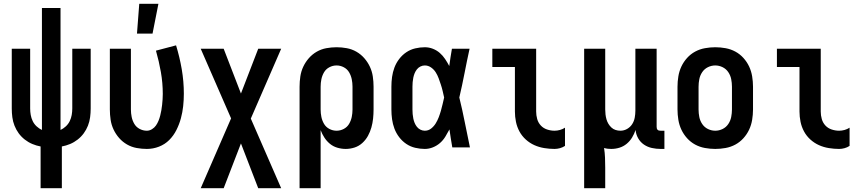

<svg xmlns="http://www.w3.org/2000/svg" viewBox="-20 -777 4540 1012"><path d="M194 215V-5Q172 -9 150.5 -18Q129 -27 110.5 -41.5Q92 -56 78.5 -74.5Q65 -93 56.5 -114.5Q48 -136 45 -159Q42 -182 42 -205V-520H139V-205Q139 -188 142 -171Q145 -154 152.5 -138.5Q160 -123 173 -111Q186 -99 201 -92V-735H299V-92Q314 -99 327 -111Q340 -123 347.5 -138.5Q355 -154 358 -171Q361 -188 361 -205V-520H458V-205Q458 -182 455 -159Q452 -136 443.5 -114.5Q435 -93 421.5 -74.5Q408 -56 389.5 -41.5Q371 -27 349.5 -18Q328 -9 306 -5V215Z M754 8Q727 8 700 3Q673 -2 649.5 -15.5Q626 -29 608 -49.5Q590 -70 578.5 -94.5Q567 -119 563 -146Q559 -173 559 -200V-520H670V-200Q670 -180 674 -160.5Q678 -141 688 -124Q698 -107 716 -97.5Q734 -88 754 -88Q768 -88 781 -96Q794 -104 802 -115.5Q810 -127 815.5 -140.5Q821 -154 824.5 -168Q828 -182 830.5 -196Q833 -210 834.5 -224.5Q836 -239 837 -253.5Q838 -268 838 -282Q838 -340 828 -397Q818 -454 802 -510L908 -538Q927 -476 938 -412Q949 -348 949 -283Q949 -250 945.5 -217.5Q942 -185 933.5 -153.5Q925 -122 910 -92Q895 -62 872 -39Q849 -16 818 -4Q787 8 754 8ZM702 -600 714 -757H815L784 -600Z M1159 215H1038L1198 -153L1038 -520H1159L1250 -284L1341 -520H1462L1302 -152L1462 215H1341L1250 -21Z M1559 215V-320Q1559 -347 1563 -374Q1567 -401 1578.5 -425.5Q1590 -450 1608 -470.5Q1626 -491 1649.5 -504.5Q1673 -518 1700 -523Q1727 -528 1754 -528Q1781 -528 1808 -523Q1835 -518 1858.5 -504.5Q1882 -491 1900 -470.5Q1918 -450 1929.5 -425.5Q1941 -401 1945 -374Q1949 -347 1949 -320V-200Q1949 -176 1946.5 -152Q1944 -128 1937.5 -105Q1931 -82 1919.5 -61Q1908 -40 1890 -23.5Q1872 -7 1849 0.5Q1826 8 1802 8Q1780 8 1758 1.5Q1736 -5 1719 -19Q1702 -33 1690 -51.5Q1678 -70 1670 -91V215ZM1754 -88Q1774 -88 1792 -97.5Q1810 -107 1820 -124Q1830 -141 1834 -160.5Q1838 -180 1838 -200V-320Q1838 -340 1834 -359.5Q1830 -379 1820 -396Q1810 -413 1792 -422.5Q1774 -432 1754 -432Q1734 -432 1716 -422.5Q1698 -413 1688 -396Q1678 -379 1674 -359.5Q1670 -340 1670 -320V-200Q1670 -180 1674 -160.5Q1678 -141 1688 -124Q1698 -107 1716 -97.5Q1734 -88 1754 -88Z M2219 8Q2194 8 2168.5 2Q2143 -4 2121.5 -18.5Q2100 -33 2084 -54Q2068 -75 2059 -99Q2050 -123 2046.5 -148.5Q2043 -174 2043 -200V-320Q2043 -346 2046.5 -371.5Q2050 -397 2059 -421Q2068 -445 2084 -466Q2100 -487 2121.5 -501.5Q2143 -516 2168.5 -522Q2194 -528 2219 -528Q2241 -528 2261.5 -520Q2282 -512 2298 -498Q2314 -484 2326 -466Q2338 -448 2348 -429Q2351 -452 2354.5 -474.5Q2358 -497 2362 -520H2455Q2441 -456 2428.5 -391.5Q2416 -327 2401 -263Q2417 -198 2430 -132Q2443 -66 2457 0H2364Q2360 -24 2356 -48Q2352 -72 2349 -95Q2339 -76 2327.5 -57Q2316 -38 2299.5 -23.5Q2283 -9 2262 -0.5Q2241 8 2219 8ZM2219 -88Q2238 -88 2252.5 -99.5Q2267 -111 2276.5 -126.5Q2286 -142 2292.5 -159Q2299 -176 2304 -193.5Q2309 -211 2313 -228.5Q2317 -246 2321 -263Q2317 -281 2313 -298Q2309 -315 2303.5 -331.5Q2298 -348 2292 -364.5Q2286 -381 2276.5 -396Q2267 -411 2252 -421.5Q2237 -432 2219 -432Q2207 -432 2196 -426.5Q2185 -421 2177.5 -411.5Q2170 -402 2165.5 -391Q2161 -380 2158.5 -368Q2156 -356 2155 -344Q2154 -332 2154 -320V-200Q2154 -188 2155 -176Q2156 -164 2158.5 -152Q2161 -140 2165.5 -129Q2170 -118 2177.5 -108.5Q2185 -99 2196 -93.5Q2207 -88 2219 -88Z M2903 8Q2876 8 2848.5 3.5Q2821 -1 2796.5 -12Q2772 -23 2751.5 -41.5Q2731 -60 2718 -84Q2705 -108 2699.5 -135Q2694 -162 2694 -189V-424H2575V-520H2806V-189Q2806 -169 2811.5 -149.5Q2817 -130 2830.5 -115.5Q2844 -101 2863.5 -94.5Q2883 -88 2903 -88Q2917 -88 2931.5 -92Q2946 -96 2958 -104V-8Q2946 0 2931.5 4Q2917 8 2903 8Z M3059 215V-520H3170V-200Q3170 -187 3171.5 -174Q3173 -161 3176.5 -148.5Q3180 -136 3186.5 -125Q3193 -114 3202.5 -105Q3212 -96 3224.5 -92Q3237 -88 3250 -88Q3269 -88 3285.5 -97.5Q3302 -107 3312 -122.5Q3322 -138 3325.5 -156.5Q3329 -175 3329 -194V-520H3441V-109Q3441 -104 3442 -100Q3443 -96 3446 -93Q3449 -90 3453 -89Q3457 -88 3462 -88H3482V8H3462Q3439 8 3416 3Q3393 -2 3374 -15Q3355 -28 3343.5 -48.5Q3332 -69 3330 -92Q3323 -71 3311.5 -52Q3300 -33 3283 -19Q3266 -5 3245 1.5Q3224 8 3202 8Q3193 8 3183.5 7Q3174 6 3164 3Q3168 29 3169 55Q3170 81 3170 107V215Z M3750 8Q3723 8 3695.5 3Q3668 -2 3644 -15Q3620 -28 3601.5 -48.5Q3583 -69 3571.5 -93.5Q3560 -118 3555.5 -145.5Q3551 -173 3551 -200V-320Q3551 -347 3555.5 -374.5Q3560 -402 3571.5 -426.5Q3583 -451 3601.5 -471.5Q3620 -492 3644 -505Q3668 -518 3695.5 -523Q3723 -528 3750 -528Q3777 -528 3804.5 -523Q3832 -518 3856 -505Q3880 -492 3898.5 -471.5Q3917 -451 3928.5 -426.5Q3940 -402 3944.5 -374.5Q3949 -347 3949 -320V-200Q3949 -173 3944.5 -145.5Q3940 -118 3928.5 -93.5Q3917 -69 3898.5 -48.5Q3880 -28 3856 -15Q3832 -2 3804.5 3Q3777 8 3750 8ZM3750 -88Q3770 -88 3788.5 -97Q3807 -106 3818.5 -123Q3830 -140 3834 -160Q3838 -180 3838 -200V-320Q3838 -340 3834 -360Q3830 -380 3818.5 -397Q3807 -414 3788.5 -423Q3770 -432 3750 -432Q3730 -432 3711.5 -423Q3693 -414 3681.5 -397Q3670 -380 3666 -360Q3662 -340 3662 -320V-200Q3662 -180 3666 -160Q3670 -140 3681.5 -123Q3693 -106 3711.5 -97Q3730 -88 3750 -88Z M4403 8Q4376 8 4348.5 3.5Q4321 -1 4296.5 -12Q4272 -23 4251.5 -41.5Q4231 -60 4218 -84Q4205 -108 4199.5 -135Q4194 -162 4194 -189V-424H4075V-520H4306V-189Q4306 -169 4311.5 -149.5Q4317 -130 4330.5 -115.5Q4344 -101 4363.5 -94.5Q4383 -88 4403 -88Q4417 -88 4431.5 -92Q4446 -96 4458 -104V-8Q4446 0 4431.5 4Q4417 8 4403 8Z"/></svg>

Font: Iosevka Fixed
Style: Bold
Weight: 700
Monospace: yes
Designer: Belleve Invis
Foundry: Belleve Invis
Version: Version 32.3.0